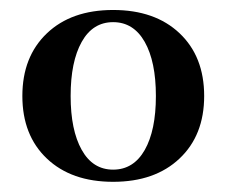

<svg xmlns="http://www.w3.org/2000/svg" viewBox="-20 -731 444 377"><path d="M380.9 -542.5Q380.9 -465.3 332.5 -419.7Q284.2 -374 202.1 -374Q120.1 -374 72 -419.7Q23.9 -465.3 23.9 -542.5Q23.9 -619.6 72 -665.5Q120.1 -711.4 202.1 -711.4Q284.2 -711.4 332.5 -665.8Q380.9 -620.1 380.9 -542.5ZM118.7 -542.5Q118.7 -475.6 140.4 -436.8Q162.1 -397.9 202.1 -397.9Q242.2 -397.9 264.2 -436.5Q286.1 -475.1 286.1 -542.5Q286.1 -609.9 264.2 -648.7Q242.2 -687.5 202.1 -687.5Q162.1 -687.5 140.4 -648.7Q118.7 -609.9 118.7 -542.5Z"/></svg>

Font: Cinzel Bold
Style: Regular
Weight: 700
Designer: Natanael Gama
Version: Version 1.001;PS 001.001;hotconv 1.0.56;makeotf.lib2.0.21325